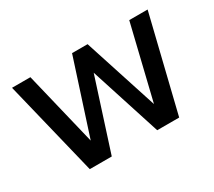

<svg xmlns="http://www.w3.org/2000/svg" viewBox="-100 -689 980 878"><g transform="rotate(-30 390.0 -250.0)"><path d="M154 0H270L390 -373L510 0H626L748 -500H651L557 -111L431 -500H349L223 -111L129 -500H32Z"/></g></svg>

Font: Uncut Sans Medium
Style: Regular
Weight: 500
Designer: Kasper Nordkvist
Foundry: UNCUT.wtf
Version: Version 1.304;Glyphs 3.2 (3246)